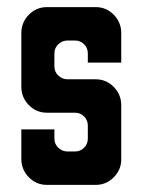

<svg xmlns="http://www.w3.org/2000/svg" viewBox="-20 -520 401 540"><path d="M112 0Q82 0 61 -21.5Q40 -43 40 -73V-156H133V-130Q133 -115 144 -104.5Q155 -94 170 -94H191Q206 -94 216.5 -104.5Q227 -115 227 -130V-167Q227 -182 216.5 -192.5Q206 -203 191 -203H112Q82 -203 61 -224.5Q40 -246 40 -276V-427Q40 -457 61 -478.5Q82 -500 112 -500H249Q279 -500 300 -478.5Q321 -457 321 -427V-344H227V-370Q227 -385 216.5 -395.5Q206 -406 191 -406H170Q155 -406 144 -395.5Q133 -385 133 -370V-333Q133 -318 144 -307.5Q155 -297 170 -297H249Q279 -297 300 -275.5Q321 -254 321 -224V-69Q320 -41 299 -20.5Q278 0 249 0Z"/></svg>

Font: Odibee Sans
Style: Regular
Weight: 400
Designer: James Barnard - Barnard Co. Limited
Version: Version 2.001; ttfautohint (v1.8.3)